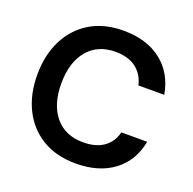

<svg xmlns="http://www.w3.org/2000/svg" viewBox="-127 -842 991 984"><g transform="rotate(20 368.5 -350.0)"><path d="M385 12Q279 12 203 -33.5Q127 -79 86 -160.5Q45 -242 45 -349Q45 -456 86 -538Q127 -620 203 -666Q279 -712 385 -712Q511 -712 591.5 -649.5Q672 -587 692 -474H551Q538 -531 495.5 -563.5Q453 -596 383 -596Q286 -596 231 -530Q176 -464 176 -349Q176 -234 231 -168.5Q286 -103 383 -103Q453 -103 495.5 -133.5Q538 -164 551 -218H692Q672 -110 591.5 -49Q511 12 385 12Z"/></g></svg>

Font: Firefly Display
Style: Bold
Weight: 700
Designer: Colophon Foundry, Jonny Pinhorn
Foundry: Colophon Foundry
Version: Version 1.200; ttfautohint (v1.8.3)